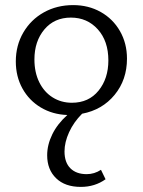

<svg xmlns="http://www.w3.org/2000/svg" viewBox="-20 -443 559 753"><path d="M405 -206Q405 -282 363.5 -328Q322 -374 258 -374Q193 -374 154 -327.5Q115 -281 115 -210Q115 -159 134 -120.5Q153 -82 186.5 -61Q220 -40 262 -40Q328 -40 366.5 -87.5Q405 -135 405 -206ZM165 166Q165 125 185 84Q205 43 244 8Q186 6 140 -21.5Q94 -49 68 -96Q42 -143 42 -202Q42 -265 71.5 -315.5Q101 -366 152 -394.5Q203 -423 267 -423Q327 -423 375 -396Q423 -369 450.5 -321Q478 -273 478 -213Q478 -130 429.5 -71Q381 -12 302 3Q269 36 251 75.5Q233 115 233 151Q233 194 256 217Q279 240 320 240Q350 240 376 223L394 260Q352 290 297 290Q235 290 200 256Q165 222 165 166Z"/></svg>

Font: LXGW Bright GB
Style: Regular
Weight: 400
Designer: Christian Thalmann (Catharsis Fonts)
Foundry: LXGW / Christian Thalmann (Catharsis Fonts) / Fontworks Inc.
Version: Version 5.510